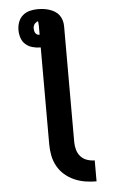

<svg xmlns="http://www.w3.org/2000/svg" viewBox="-62 -777 625 1040"><g transform="rotate(-5 250.0 -256.5)"><path d="M420 222Q389 222 358.5 217Q328 212 299.5 199.5Q271 187 247.5 166.5Q224 146 209 119Q194 92 188 61.5Q182 31 182 0V-527H181Q159 -527 137.5 -533Q116 -539 100 -553Q84 -567 77 -588Q70 -609 70 -631Q70 -653 77.5 -674Q85 -695 101.5 -709.5Q118 -724 139.5 -729.5Q161 -735 183 -735Q199 -735 215 -733Q231 -731 246.5 -726Q262 -721 276 -712.5Q290 -704 299.5 -691Q309 -678 313.5 -662.5Q318 -647 318 -631V0Q318 21 324 42Q330 63 344 78.5Q358 94 378.5 101Q399 108 420 108ZM181 -596H182V-631Q182 -634 182 -637.5Q182 -641 182 -644.5Q182 -648 181.5 -651.5Q181 -655 181 -658.5Q181 -662 180.5 -665.5Q180 -669 176 -669Q173 -669 171.5 -666.5Q170 -664 167 -662.5Q164 -661 162 -659Q160 -657 158.5 -654Q157 -651 156 -648.5Q155 -646 154 -643Q153 -640 153 -637Q153 -634 153 -631Q153 -625 154.5 -618.5Q156 -612 159.5 -607Q163 -602 168.5 -599Q174 -596 181 -596Z"/></g></svg>

Font: Iosevka Curly Slab Heavy
Style: Regular
Weight: 900
Monospace: yes
Designer: Belleve Invis
Foundry: Belleve Invis
Version: Version 22.1.2; ttfautohint (v1.8.4)